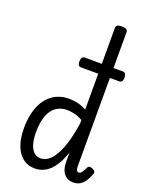

<svg xmlns="http://www.w3.org/2000/svg" viewBox="-200 -1215 1033 1331"><g transform="rotate(20 316.5 -549.0)"><path d="M229 17Q177 17 140 -11.5Q103 -40 83 -93.5Q63 -147 63 -223Q63 -275 72.5 -320.5Q82 -366 100.5 -402.5Q119 -439 146.5 -465Q174 -491 209.5 -505Q245 -519 289 -519Q324 -519 356 -511Q388 -503 418 -486V-1089Q418 -1102 428 -1108.5Q438 -1115 460 -1115Q482 -1115 493 -1108.5Q504 -1102 504 -1089V-106Q504 -80 508.5 -70.5Q513 -61 526 -61Q533 -61 539 -66Q545 -71 552.5 -83Q560 -95 569 -114Q572 -121 580.5 -123.5Q589 -126 603 -120Q617 -115 623 -106Q629 -97 625 -88Q614 -57 598.5 -33Q583 -9 562 4Q541 17 513 17Q483 17 462 3.5Q441 -10 429.5 -37Q418 -64 418 -104Q418 -121 418 -137.5Q418 -154 418 -170Q396 -105 367.5 -63.5Q339 -22 304 -2.5Q269 17 229 17ZM151 -224Q151 -182 159.5 -145Q168 -108 188.5 -85.5Q209 -63 243 -63Q281 -63 314 -96Q347 -129 374 -199.5Q401 -270 418 -384V-409Q385 -428 355.5 -434.5Q326 -441 303 -441Q274 -441 250 -432Q226 -423 207.5 -405Q189 -387 176.5 -361Q164 -335 157.5 -300.5Q151 -266 151 -224ZM294 -751Q276 -751 271 -762Q266 -773 266 -786Q266 -800 271 -812Q276 -824 294 -824H571Q589 -824 594 -812Q599 -800 599 -786Q599 -773 594 -762Q589 -751 571 -751Z"/></g></svg>

Font: Playwrite FR Moderne
Style: Regular
Weight: 400
Designer: Veronika Burian, José Scaglione
Foundry: TypeTogether
Version: Version 1.002